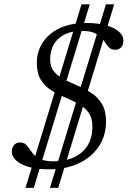

<svg xmlns="http://www.w3.org/2000/svg" viewBox="-20 -790 603 907"><path d="M216 97.5 480.5 -769.5H519.5L255 97.5ZM100.5 97.5 365 -769.5H404L139.5 97.5ZM233.5 -28Q291 -28 332 -48Q373 -68 394.8 -104.5Q416.5 -141 416.5 -191Q416.5 -233.5 397.5 -259Q378.5 -284.5 348.8 -300.5Q319 -316.5 285.2 -330.8Q251.5 -345 221.8 -363.8Q192 -382.5 173 -413Q154 -443.5 154 -493.5Q154 -534 170 -568.2Q186 -602.5 216.2 -628Q246.5 -653.5 289.2 -667.5Q332 -681.5 385.5 -681.5Q443.5 -681.5 483 -670Q522.5 -658.5 542.8 -639.5Q563 -620.5 563 -598.5Q563 -577.5 552 -566.2Q541 -555 524.5 -555Q507 -555 497 -564Q487 -573 478.8 -586.2Q470.5 -599.5 458.5 -612.5Q446.5 -625.5 424.8 -634.8Q403 -644 366 -644Q320 -644 286.8 -628Q253.5 -612 235.2 -582Q217 -552 217 -509.5Q217 -473.5 236.2 -451Q255.5 -428.5 285.5 -413.5Q315.5 -398.5 349 -384.2Q382.5 -370 412.5 -350.2Q442.5 -330.5 461.8 -298.5Q481 -266.5 481 -215.5Q481 -166 461.8 -124.8Q442.5 -83.5 406.8 -53.2Q371 -23 322.2 -6.5Q273.5 10 214 10Q155.5 10 116 -1.5Q76.5 -13 56.2 -32Q36 -51 36 -73Q36 -87 41 -96.8Q46 -106.5 54.8 -111.8Q63.5 -117 74.5 -117Q92 -117 101.8 -107.8Q111.5 -98.5 120 -85.5Q128.5 -72.5 140.5 -59.2Q152.5 -46 174.2 -37Q196 -28 233.5 -28Z"/></svg>

Font: Newsreader 20pt
Style: Italic
Weight: 400
Italic angle: -17°
Version: Version 1.003